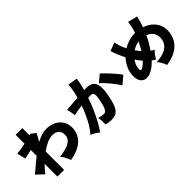

<svg xmlns="http://www.w3.org/2000/svg" viewBox="106 -1776 2788 2788"><g transform="rotate(-45 1500.0 -381.5)"><path d="M277 50V-213Q216 -152 176 -98L66 -202Q104 -231 158.5 -279Q213 -327 277 -377V-497Q234 -487 195 -478.5Q156 -470 131 -466L101 -599Q128 -600 176.5 -607.5Q225 -615 277 -626V-809H414V-661Q430 -666 436 -670L511 -612L447 -494Q498 -522 549 -539Q600 -556 648 -556Q733 -556 797 -524Q861 -492 897 -434.5Q933 -377 933 -300Q933 -179 846 -94.5Q759 -10 586 19Q581 -1 568.5 -28.5Q556 -56 539.5 -83Q523 -110 507 -127Q585 -135 648 -154.5Q711 -174 747.5 -209Q784 -244 784 -300Q784 -362 750 -395.5Q716 -429 648 -429Q596 -429 535.5 -401Q475 -373 414 -329V50Z M1168 35Q1156 23 1133 8Q1110 -7 1085.5 -20.5Q1061 -34 1043 -39Q1105 -107 1160 -211.5Q1215 -316 1255 -431Q1207 -425 1162.5 -417.5Q1118 -410 1087 -401Q1086 -418 1081.5 -444.5Q1077 -471 1071.5 -496.5Q1066 -522 1060 -536Q1082 -538 1119 -541Q1156 -544 1201.5 -547.5Q1247 -551 1293 -554Q1310 -615 1320.5 -673Q1331 -731 1335 -783L1481 -757Q1469 -667 1440 -564Q1456 -565 1468.5 -565Q1481 -565 1491 -565Q1533 -565 1566.5 -552Q1600 -539 1620.5 -507Q1641 -475 1645.5 -418.5Q1650 -362 1634 -275Q1618 -184 1599 -125.5Q1580 -67 1554.5 -34.5Q1529 -2 1494 11Q1459 24 1411 24Q1351 24 1306 6Q1307 -13 1306.5 -38.5Q1306 -64 1304 -89.5Q1302 -115 1297 -133Q1320 -126 1348 -121Q1376 -116 1396 -116Q1411 -116 1423.5 -122Q1436 -128 1448 -146Q1460 -164 1472 -201Q1484 -238 1496 -301Q1509 -364 1506.5 -394.5Q1504 -425 1490 -435Q1476 -445 1453 -445Q1443 -445 1430 -445Q1417 -445 1402 -444Q1371 -351 1331.5 -261.5Q1292 -172 1250 -95.5Q1208 -19 1168 35ZM1880 -219Q1865 -246 1837.5 -284.5Q1810 -323 1776.5 -362.5Q1743 -402 1712 -434.5Q1681 -467 1660 -483L1770 -574Q1791 -556 1823 -524Q1855 -492 1889 -455Q1923 -418 1952.5 -382Q1982 -346 1999 -319Z M2549 30Q2544 10 2532 -15Q2520 -40 2504 -64.5Q2488 -89 2471 -106Q2616 -114 2688.5 -170.5Q2761 -227 2761 -327Q2761 -383 2730 -425.5Q2699 -468 2642 -489Q2617 -435 2587.5 -384Q2558 -333 2526 -286Q2539 -276 2552.5 -268Q2566 -260 2579 -252Q2554 -234 2530 -201Q2506 -168 2492 -140Q2478 -148 2464.5 -156.5Q2451 -165 2437 -175Q2409 -145 2379 -120Q2349 -95 2318 -78Q2257 -42 2204 -44.5Q2151 -47 2118.5 -87.5Q2086 -128 2086 -205Q2086 -279 2117.5 -349Q2149 -419 2201 -476Q2171 -534 2148 -590Q2125 -646 2111 -694L2239 -743Q2245 -703 2261.5 -655.5Q2278 -608 2303 -559Q2355 -591 2413.5 -609.5Q2472 -628 2533 -628H2548Q2565 -676 2576 -723Q2587 -770 2591 -813L2739 -777Q2721 -694 2689 -605Q2760 -582 2809.5 -539.5Q2859 -497 2885 -442.5Q2911 -388 2911 -327Q2911 -234 2870.5 -159.5Q2830 -85 2749.5 -36Q2669 13 2549 30ZM2255 -192Q2296 -213 2343 -264Q2324 -287 2305 -311Q2286 -335 2269 -361Q2245 -327 2231 -288Q2217 -249 2217 -208Q2217 -191 2227.5 -187Q2238 -183 2255 -192ZM2428 -377Q2465 -438 2497 -504Q2463 -500 2430 -487Q2397 -474 2367 -454Q2381 -434 2396.5 -414.5Q2412 -395 2428 -377Z"/></g></svg>

Font: Zen Kaku Gothic New Black
Style: Regular
Weight: 900
Designer: Yoshimichi Ohira
Foundry: Positype
Version: Version 1.001